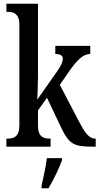

<svg xmlns="http://www.w3.org/2000/svg" viewBox="-20 -780 529 1021"><path d="M14 0H249V-43H243C214 -43 182 -51 182 -110V-193L230 -260L304 -104C348 -12 372 0 477 0H489V-43H485C454 -43 432 -74 403 -128L298 -329L348 -401C389 -460 422 -493 460 -493V-536H274V-493C300 -493 314 -485 314 -468C314 -455 308 -433 277 -391L178 -250C179 -256 182 -341 182 -375V-760H14V-717H23C51 -717 83 -708 83 -650V-114C83 -52 52 -43 23 -43H14ZM201 208V221H238C263 179 296 113 310 71V61H229C224 109 210 164 201 208Z"/></svg>

Font: Noto Serif Sinhala ExtraCondensed Medium
Style: Regular
Weight: 500
Width: 2
Designer: Jelle Bosma - Monotype Design Team
Foundry: Monotype Imaging Inc.
Version: Version 2.007